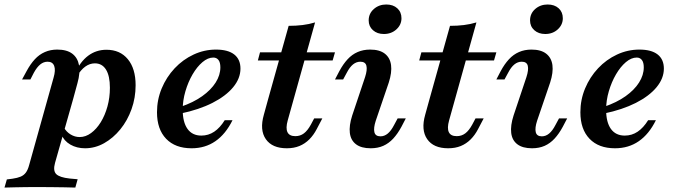

<svg xmlns="http://www.w3.org/2000/svg" viewBox="-91 -649 3024 855"><path d="M383.1 -427.4Q443.5 -427.4 478.2 -385.5Q512.9 -343.5 512.9 -269.4Q512.9 -213.7 494.8 -162.9Q476.6 -112.1 444.8 -73Q412.9 -33.9 372.6 -11.3Q332.3 11.3 287.9 11.3Q250.8 11.3 222.2 -5.2Q193.5 -21.8 182.3 -50.8L193.5 -81.5Q204.8 -61.3 223.8 -50Q242.7 -38.7 263.7 -38.7Q290.3 -38.7 314.5 -56.5Q338.7 -74.2 357.7 -104.8Q376.6 -135.5 387.5 -175Q398.4 -214.5 398.4 -258.1Q398.4 -311.3 381 -339.1Q363.7 -366.9 331.5 -366.9Q308.9 -366.9 288.7 -352.4Q268.5 -337.9 251.6 -308.9L243.5 -323.4Q266.1 -374.2 301.6 -400.8Q337.1 -427.4 383.1 -427.4ZM121 -208.1 147.6 -303.2Q157.3 -336.3 150.4 -355.2Q143.5 -374.2 121 -374.2Q103.2 -374.2 88.3 -362.1Q73.4 -350 59.7 -325L44.4 -295.2H7.3L27.4 -332.3Q44.4 -363.7 64.1 -385.1Q83.9 -406.5 108.9 -417.3Q133.9 -428.2 163.7 -428.2Q206.5 -428.2 230.6 -410.1Q254.8 -391.9 260.9 -358.5Q266.9 -325 254 -279L234.7 -208.1ZM67.7 183.9Q41.9 183.9 19.4 184.3Q-3.2 184.7 -25 185.1Q-46.8 185.5 -71 186.3L-60.5 150L-35.5 146.8Q-12.9 143.5 1.2 137.5Q15.3 131.5 24.2 119.4Q33.1 107.3 38.7 86.3L121 -208.1H234.7L154 76.6Q144.4 111.3 159.3 126.2Q174.2 141.1 219.4 146L254.8 149.2L244.4 186.3Q224.2 185.5 196.4 185.1Q168.5 184.7 135.9 184.3Q103.2 183.9 67.7 183.9Z M762.1 11.3Q689.5 11.3 648.8 -31Q608.1 -73.4 608.1 -149.2Q608.1 -204.8 629 -255.2Q650 -305.6 686.7 -344.8Q723.4 -383.9 771 -406Q818.5 -428.2 871 -428.2Q924.2 -428.2 952 -406.5Q979.8 -384.7 979.8 -343.5Q979.8 -300 947.2 -260.5Q914.5 -221 854.8 -190.7Q795.2 -160.5 713.7 -143.5V-173.4Q770.2 -192.7 809.3 -220.6Q848.4 -248.4 869.4 -281.5Q890.3 -314.5 890.3 -349.2Q890.3 -371 881.9 -381.9Q873.4 -392.7 858.9 -392.7Q834.7 -392.7 810.5 -372.2Q786.3 -351.6 766.5 -317.7Q746.8 -283.9 734.7 -242.7Q722.6 -201.6 722.6 -160.5Q722.6 -104.8 744 -75Q765.3 -45.2 805.6 -45.2Q837.1 -45.2 862.9 -62.5Q888.7 -79.8 909.7 -113.7H944.4Q913.7 -51.6 868.1 -20.2Q822.6 11.3 762.1 11.3Z M1103.2 -208.1 1194.4 -533.9Q1227.4 -533.9 1256.5 -537.5Q1285.5 -541.1 1312.1 -549.2L1216.9 -208.1ZM1057.3 -379.8 1066.9 -416.1H1400.8L1390.3 -379.8ZM1186.3 11.3Q1121 11.3 1092.7 -29.4Q1064.5 -70.2 1083.9 -137.9L1103.2 -208.1H1216.9L1190.3 -112.9Q1180.6 -78.2 1189.1 -60.5Q1197.6 -42.7 1224.2 -42.7Q1246 -42.7 1262.5 -55.2Q1279 -67.7 1293.5 -94.4L1308.1 -121.8H1344.4L1319.4 -74.2Q1305.6 -47.6 1286.3 -28.2Q1266.9 -8.9 1242.3 1.2Q1217.7 11.3 1186.3 11.3Z M1582.3 -111.3Q1571.8 -79 1576.2 -60.5Q1580.6 -41.9 1603.2 -41.9Q1621 -41.9 1635.9 -54.4Q1650.8 -66.9 1663.7 -91.9L1679.8 -121.8H1716.1L1696.8 -84.7Q1679.8 -53.2 1660.1 -31.9Q1640.3 -10.5 1615.7 0.4Q1591.1 11.3 1559.7 11.3Q1517.7 11.3 1494.4 -6.5Q1471 -24.2 1466.9 -56.9Q1462.9 -89.5 1477.4 -134.7L1534.7 -305.6Q1545.2 -337.9 1540.7 -356Q1536.3 -374.2 1513.7 -374.2Q1496 -374.2 1481 -362.1Q1466.1 -350 1453.2 -325L1437.1 -295.2H1400.8L1420.2 -332.3Q1437.1 -363.7 1456.9 -385.1Q1476.6 -406.5 1501.6 -417.3Q1526.6 -428.2 1557.3 -428.2Q1599.2 -428.2 1622.6 -410.1Q1646 -391.9 1650.4 -359.3Q1654.8 -326.6 1640.3 -281.5ZM1618.5 -497.6Q1588.7 -497.6 1569.8 -514.5Q1550.8 -531.5 1550.8 -558.1Q1550.8 -588.7 1573.8 -608.9Q1596.8 -629 1629 -629Q1659.7 -629 1678.2 -612.1Q1696.8 -595.2 1696.8 -567.7Q1696.8 -538.7 1674.2 -518.1Q1651.6 -497.6 1618.5 -497.6Z M1821.8 -208.1 1912.9 -533.9Q1946 -533.9 1975 -537.5Q2004 -541.1 2030.6 -549.2L1935.5 -208.1ZM1775.8 -379.8 1785.5 -416.1H2119.4L2108.9 -379.8ZM1904.8 11.3Q1839.5 11.3 1811.3 -29.4Q1783.1 -70.2 1802.4 -137.9L1821.8 -208.1H1935.5L1908.9 -112.9Q1899.2 -78.2 1907.7 -60.5Q1916.1 -42.7 1942.7 -42.7Q1964.5 -42.7 1981 -55.2Q1997.6 -67.7 2012.1 -94.4L2026.6 -121.8H2062.9L2037.9 -74.2Q2024.2 -47.6 2004.8 -28.2Q1985.5 -8.9 1960.9 1.2Q1936.3 11.3 1904.8 11.3Z M2300.8 -111.3Q2290.3 -79 2294.8 -60.5Q2299.2 -41.9 2321.8 -41.9Q2339.5 -41.9 2354.4 -54.4Q2369.4 -66.9 2382.3 -91.9L2398.4 -121.8H2434.7L2415.3 -84.7Q2398.4 -53.2 2378.6 -31.9Q2358.9 -10.5 2334.3 0.4Q2309.7 11.3 2278.2 11.3Q2236.3 11.3 2212.9 -6.5Q2189.5 -24.2 2185.5 -56.9Q2181.5 -89.5 2196 -134.7L2253.2 -305.6Q2263.7 -337.9 2259.3 -356Q2254.8 -374.2 2232.3 -374.2Q2214.5 -374.2 2199.6 -362.1Q2184.7 -350 2171.8 -325L2155.6 -295.2H2119.4L2138.7 -332.3Q2155.6 -363.7 2175.4 -385.1Q2195.2 -406.5 2220.2 -417.3Q2245.2 -428.2 2275.8 -428.2Q2317.7 -428.2 2341.1 -410.1Q2364.5 -391.9 2369 -359.3Q2373.4 -326.6 2358.9 -281.5ZM2337.1 -497.6Q2307.3 -497.6 2288.3 -514.5Q2269.4 -531.5 2269.4 -558.1Q2269.4 -588.7 2292.3 -608.9Q2315.3 -629 2347.6 -629Q2378.2 -629 2396.8 -612.1Q2415.3 -595.2 2415.3 -567.7Q2415.3 -538.7 2392.7 -518.1Q2370.2 -497.6 2337.1 -497.6Z M2647.6 11.3Q2575 11.3 2534.3 -31Q2493.5 -73.4 2493.5 -149.2Q2493.5 -204.8 2514.5 -255.2Q2535.5 -305.6 2572.2 -344.8Q2608.9 -383.9 2656.5 -406Q2704 -428.2 2756.5 -428.2Q2809.7 -428.2 2837.5 -406.5Q2865.3 -384.7 2865.3 -343.5Q2865.3 -300 2832.7 -260.5Q2800 -221 2740.3 -190.7Q2680.6 -160.5 2599.2 -143.5V-173.4Q2655.6 -192.7 2694.8 -220.6Q2733.9 -248.4 2754.8 -281.5Q2775.8 -314.5 2775.8 -349.2Q2775.8 -371 2767.3 -381.9Q2758.9 -392.7 2744.4 -392.7Q2720.2 -392.7 2696 -372.2Q2671.8 -351.6 2652 -317.7Q2632.3 -283.9 2620.2 -242.7Q2608.1 -201.6 2608.1 -160.5Q2608.1 -104.8 2629.4 -75Q2650.8 -45.2 2691.1 -45.2Q2722.6 -45.2 2748.4 -62.5Q2774.2 -79.8 2795.2 -113.7H2829.8Q2799.2 -51.6 2753.6 -20.2Q2708.1 11.3 2647.6 11.3Z"/></svg>

Font: Playfair 9pt
Style: Bold Italic
Weight: 700
Italic angle: -15.6°
Designer: Claus Eggers Sørensen
Foundry: Claus Eggers Sørensen
Version: Version 2.203